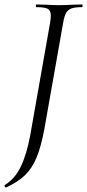

<svg xmlns="http://www.w3.org/2000/svg" viewBox="-47 -645 389 858"><path d="M-21 193Q-23 193 -25.5 188.5Q-28 184 -26 182Q19 155 45.5 100.5Q72 46 88 -40L177 -544Q180 -562 180 -575Q180 -598 166.5 -605.5Q153 -613 115 -613Q113 -613 113 -619Q113 -625 115 -625L156 -624Q194 -622 216 -622Q243 -622 281 -624L319 -625Q322 -625 322 -619Q322 -613 319 -613Q287 -613 271.5 -607Q256 -601 248 -586.5Q240 -572 235 -542L151 -67Q136 12 116 60Q96 108 64 138.5Q32 169 -20 193Z"/></svg>

Font: Cormorant Infant
Style: Italic
Weight: 400
Italic angle: -10°
Designer: Christian Thalmann (Catharsis Fonts)
Foundry: Catharsis Fonts
Version: Version 4.000